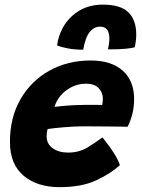

<svg xmlns="http://www.w3.org/2000/svg" viewBox="-20 -788 598 811"><path d="M486.5 -90.5Q449.5 -56 387.5 -26.8Q325.5 2.5 232 2.5Q136.5 2.5 79.2 -46.2Q22 -95 22 -188.5Q22 -292.5 67.2 -370Q112.5 -447.5 189.5 -490Q266.5 -532.5 362 -532.5Q450.5 -532.5 498.5 -489.5Q546.5 -446.5 546.5 -369.5Q546.5 -307 519 -252.5Q512.5 -253 487.8 -253.2Q463 -253.5 431.8 -253.8Q400.5 -254 372.5 -254.2Q344.5 -254.5 331 -254.5Q288.5 -254 246 -250.2Q203.5 -246.5 181.5 -243Q177 -231 177 -212.5Q177 -180 202.8 -161.8Q228.5 -143.5 267.5 -143.5Q313.5 -143.5 348.5 -164.5Q383.5 -185.5 412.5 -207.5Q415 -205 425 -192.2Q435 -179.5 447.8 -161.5Q460.5 -143.5 471.2 -124.5Q482 -105.5 486.5 -90.5ZM210.5 -336.5Q228 -339 261.8 -341.8Q295.5 -344.5 338 -345Q362.5 -345.5 384 -345.2Q405.5 -345 411.5 -344.5Q413 -351 413.8 -358.2Q414.5 -365.5 414.5 -373Q414 -397.5 396.5 -416Q379 -434.5 343 -434.5Q310.5 -434.5 282.8 -420.5Q255 -406.5 236 -384Q217 -361.5 210.5 -336.5ZM221 -596.5Q232.5 -673.5 285 -721Q337.5 -768.5 414 -768.5Q489 -768.5 522.2 -736Q555.5 -703.5 555.5 -642.5Q555.5 -629.5 553.8 -615.8Q552 -602 549.5 -588.5Q536 -584.5 515 -582.5Q494 -580.5 472.5 -580Q451 -579.5 436 -579.5Q438.5 -591.5 440.2 -602.5Q442 -613.5 442 -622.5Q442 -651 432 -663.2Q422 -675.5 403 -675.5Q377.5 -675.5 359 -652.8Q340.5 -630 331.5 -578Q295 -578 265.5 -583.8Q236 -589.5 221 -596.5Z"/></svg>

Font: Grandstander
Style: Bold Italic
Weight: 700
Italic angle: -15°
Designer: Tyler Finck
Foundry: Etcetera Type Co
Version: Version 1.200; ttfautohint (v1.8.3)